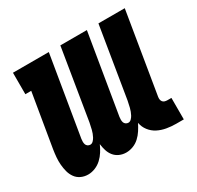

<svg xmlns="http://www.w3.org/2000/svg" viewBox="-122 -671 843 821"><g transform="rotate(-30 300.0 -261.0)"><path d="M94 8Q75 8 59 0.5Q43 -7 33 -21Q23 -35 18.5 -52Q14 -69 12.5 -87Q11 -105 12.5 -123.5Q14 -142 17 -161L61 -424H32V-530H209L144 -139Q143 -132 143 -125Q143 -118 145 -112Q147 -106 152.5 -102Q158 -98 165 -98Q173 -98 179.5 -104.5Q186 -111 190 -118.5Q194 -126 197 -134Q200 -142 202 -150Q204 -158 205.5 -166Q207 -174 209 -182L266 -530H397L332 -139Q331 -132 331 -125Q331 -118 333 -112Q335 -106 340.5 -102Q346 -98 353 -98Q361 -98 367.5 -104.5Q374 -111 378 -118.5Q382 -126 385 -134Q388 -142 390 -150Q392 -158 393.5 -166Q395 -174 397 -182L454 -530H584L518 -130Q517 -123 518 -117Q519 -111 522.5 -106.5Q526 -102 532 -100Q538 -98 545 -98H565V8H527Q504 8 481 4Q458 0 438.5 -10Q419 -20 405.5 -37.5Q392 -55 388 -77Q380 -61 370 -45.5Q360 -30 346.5 -17.5Q333 -5 316 1.5Q299 8 282 8Q264 8 248.5 1Q233 -6 223 -18.5Q213 -31 208 -47Q203 -63 201 -80Q194 -64 184 -48Q174 -32 160 -19Q146 -6 128.5 1Q111 8 94 8Z"/></g></svg>

Font: Iosevka Curly Slab HvEx
Style: Italic
Weight: 900
Width: 7
Italic angle: -9°
Monospace: yes
Designer: Belleve Invis
Foundry: Belleve Invis
Version: Version 11.1.0; ttfautohint (v1.8.3)